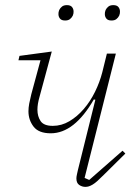

<svg xmlns="http://www.w3.org/2000/svg" viewBox="-20 -717 533 749"><path d="M313 12Q300 12 289 4.5Q278 -3 278 -21Q278 -27 280 -36Q282 -45 284 -54L352 -328L346 -329Q270 -197 178 -197Q131 -197 111 -223Q91 -249 91 -283Q91 -297 94 -313Q97 -329 102 -349L138 -482H52L56 -499L182 -516L136 -346Q130 -325 128 -312.5Q126 -300 126 -289Q126 -263 138.5 -244.5Q151 -226 186 -226Q220 -226 250.5 -244Q281 -262 306.5 -291.5Q332 -321 350.5 -358.5Q369 -396 379 -435L397 -508H432L310 -23L328 -15L458 -129L469 -118L385 -35Q371 -21 360.5 -11.5Q350 -2 341.5 3Q333 8 326.5 10Q320 12 313 12ZM234 -637Q220 -637 214 -644.5Q208 -652 208 -662Q208 -666 208.5 -669.5Q209 -673 211 -678Q215 -686 222 -691.5Q229 -697 241 -697Q255 -697 261 -689.5Q267 -682 267 -672Q267 -668 266.5 -664.5Q266 -661 264 -656Q260 -648 253 -642.5Q246 -637 234 -637ZM415 -637Q401 -637 395 -644.5Q389 -652 389 -662Q389 -666 389.5 -669.5Q390 -673 392 -678Q396 -686 403 -691.5Q410 -697 422 -697Q436 -697 442 -689.5Q448 -682 448 -672Q448 -668 447.5 -664.5Q447 -661 445 -656Q441 -648 434 -642.5Q427 -637 415 -637Z"/></svg>

Font: IBM Plex Serif ExtLt
Style: Italic
Weight: 200
Italic angle: -14°
Designer: Mike Abbink, Paul van der Laan, Pieter van Rosmalen
Foundry: Bold Monday
Version: Version 3.001